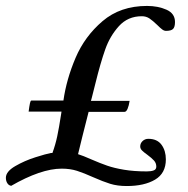

<svg xmlns="http://www.w3.org/2000/svg" viewBox="-34 -624 632 647"><path d="M385.7 -247.1Q391.6 -247.1 396 -257.6Q400.4 -268.1 402.8 -284.2H272.5L275.4 -294.9L287.6 -343.3Q304.7 -412.6 320.6 -457.5Q336.4 -502.4 366.7 -535.9Q397 -569.3 443.8 -569.3Q458.5 -569.3 469.7 -561.8Q481 -554.2 496.1 -539.6Q506.3 -529.3 512.7 -524.7Q519 -520 525.4 -520Q543 -520 549.3 -526.6Q555.7 -533.2 555.7 -549.8Q555.7 -578.6 527.1 -591.3Q498.5 -604 461.4 -604Q371.6 -604 311.5 -552.7Q251.5 -501.5 220.7 -429.2Q189.9 -356.9 179.7 -285.2H71.8Q68.8 -285.2 66.9 -275.9Q64.9 -266.6 62.5 -248H173.3L171.4 -235.8Q165 -193.8 158.9 -165Q152.8 -136.2 142.6 -108.4H137.2Q121.6 -105.5 85.2 -94Q48.8 -82.5 17.3 -64.2Q-14.2 -45.9 -14.2 -24.9Q-14.2 -14.2 -9.3 -6.6Q-4.4 1 3.4 2L2.4 2.9Q104 -55.7 173.8 -55.7Q202.6 -55.7 225.6 -48.3Q248.5 -41 279.8 -26.9Q313 -12.2 337.4 -4.6Q361.8 2.9 393.1 2.9Q452.1 2.9 488.5 -18.6Q524.9 -40 524.9 -86.9Q524.9 -116.2 510.3 -136.2Q495.6 -156.2 465.8 -156.2Q454.6 -156.2 446.5 -148.7Q438.5 -141.1 438.5 -130.4Q438.5 -123 444.6 -116.9Q450.7 -110.8 462.4 -102.5Q477.5 -91.3 485.1 -82.8Q492.7 -74.2 492.7 -62.5Q492.7 -52.7 483.6 -49.6Q474.6 -46.4 460.9 -46.4Q417.5 -46.4 384 -52Q350.6 -57.6 327.4 -65.7Q304.2 -73.7 274.9 -86.4Q245.1 -99.6 229 -104.5Q233.4 -123.5 243.7 -164.6Q253.9 -205.6 264.6 -247.1Z"/></svg>

Font: Radley
Style: Italic
Weight: 400
Italic angle: -12°
Designer: Vernon Adams
Foundry: Vernon Adams
Version: Version 1.003; ttfautohint (v1.6)